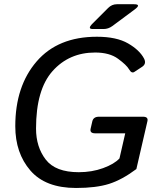

<svg xmlns="http://www.w3.org/2000/svg" viewBox="-20 -892 758 926"><path d="M427.7 -752Q399.9 -752 425.8 -777.8L501.5 -853.5Q519.5 -871.6 543.5 -871.6H626Q663.6 -871.6 629.4 -846.2L521.5 -766.1Q502 -752 479.5 -752ZM53.7 -283.2Q53.7 -476.1 156.5 -595.5Q259.3 -714.8 447.3 -714.8Q542 -714.8 597.7 -682.6Q653.3 -650.4 674.8 -609.4Q687.5 -584.5 665.5 -569.8L628.4 -545.4Q614.7 -536.1 602.5 -557.6Q590.3 -578.6 549.3 -608.6Q508.3 -638.7 439 -638.7Q313.5 -638.7 233.6 -549.3Q153.8 -460 153.8 -272Q153.8 -183.1 200.7 -122.3Q247.6 -61.5 359.9 -61.5Q423.3 -61.5 477.1 -81.1Q530.8 -100.6 556.2 -127.9L584 -249H439Q412.1 -249 417 -271L425.3 -307.1Q430.7 -329.1 457.5 -329.1H669.4Q696.3 -329.1 690.9 -307.1L637.7 -76.7Q568.4 -24.9 505.9 -5.1Q443.4 14.6 346.7 14.6Q199.2 14.6 126.5 -69.6Q53.7 -153.8 53.7 -283.2Z"/></svg>

Font: Istok Web
Style: BoldItalic
Weight: 700
Italic angle: -13°
Designer: Andrey V. Panov
Foundry: Andrey V. Panov
Version: Version 1.0.2g